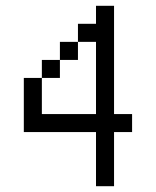

<svg xmlns="http://www.w3.org/2000/svg" viewBox="-20 -645 540 665"><path d="M437.5 -187.5V-250H375Q375 -250 375 -625H312.5V-562.5H250V-500H187.5V-437.5H125V-375H62.5V-187.5H312.5V0H375V-187.5ZM125 -250Q125 -250 125 -375H187.5V-437.5H250V-500H312.5Q312.5 -500 312.5 -250Z"/></svg>

Font: Unifont
Style: Regular
Weight: 500
Version: Version 15.1.04